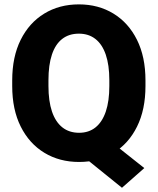

<svg xmlns="http://www.w3.org/2000/svg" viewBox="-20 -741 731 890"><path d="M648.9 38.1 545.4 129.4 350.6 -27.8 450.7 -119.1ZM654.3 -342.3Q654.3 -232.9 615.2 -154.1Q576.2 -75.2 506.6 -32.7Q437 9.8 346.7 9.8Q255.9 9.8 185.8 -32.7Q115.7 -75.2 76.2 -154.1Q36.6 -232.9 36.6 -342.3V-368.2Q36.6 -477.5 75.9 -556.4Q115.2 -635.3 185.1 -678Q254.9 -720.7 345.7 -720.7Q436 -720.7 505.9 -678Q575.7 -635.3 615 -556.4Q654.3 -477.5 654.3 -368.2ZM486.8 -369.1Q486.8 -439.9 470.2 -488Q453.6 -536.1 422.1 -560.5Q390.6 -585 345.7 -585Q299.8 -585 268.3 -560.5Q236.8 -536.1 220.7 -488Q204.6 -439.9 204.6 -369.1V-342.3Q204.6 -272.5 220.9 -224.1Q237.3 -175.8 269 -150.6Q300.8 -125.5 346.7 -125.5Q391.6 -125.5 422.9 -150.6Q454.1 -175.8 470.5 -224.1Q486.8 -272.5 486.8 -342.3Z"/></svg>

Font: Heebo ExtraBold
Style: Regular
Weight: 800
Designer: Oded Ezer
Foundry: Ezer Type House
Version: Version 3.100